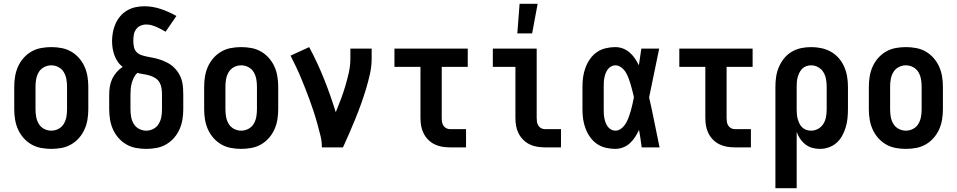

<svg xmlns="http://www.w3.org/2000/svg" viewBox="-20 -776 5040 1011"><path d="M250 8Q223 8 196 3Q169 -2 145.5 -15.5Q122 -29 104 -49.5Q86 -70 75 -94.5Q64 -119 59.5 -146Q55 -173 55 -200V-320Q55 -347 59.5 -374Q64 -401 75 -425.5Q86 -450 104 -470.5Q122 -491 145.5 -504.5Q169 -518 196 -523Q223 -528 250 -528Q277 -528 304 -523Q331 -518 354.5 -504.5Q378 -491 396 -470.5Q414 -450 425 -425.5Q436 -401 440.5 -374Q445 -347 445 -320V-200Q445 -173 440.5 -146Q436 -119 425 -94.5Q414 -70 396 -49.5Q378 -29 354.5 -15.5Q331 -2 304 3Q277 8 250 8ZM250 -88Q270 -88 288 -97.5Q306 -107 316 -124Q326 -141 329.5 -160.5Q333 -180 333 -200V-320Q333 -340 329.5 -359.5Q326 -379 316 -396Q306 -413 288 -422.5Q270 -432 250 -432Q230 -432 212 -422.5Q194 -413 184 -396Q174 -379 170.5 -359.5Q167 -340 167 -320V-200Q167 -180 170.5 -160.5Q174 -141 184 -124Q194 -107 212 -97.5Q230 -88 250 -88Z M750 8Q723 8 696 3Q669 -2 645.5 -15.5Q622 -29 604 -49.5Q586 -70 575 -94.5Q564 -119 559.5 -146Q555 -173 555 -200V-279Q555 -300 558.5 -321Q562 -342 571 -361Q580 -380 594 -396Q608 -412 626 -424Q611 -435 600 -451Q589 -467 582.5 -485Q576 -503 573 -522Q570 -541 570 -560Q570 -583 574.5 -606.5Q579 -630 588.5 -651.5Q598 -673 613.5 -691Q629 -709 649.5 -721Q670 -733 693 -738Q716 -743 740 -743Q784 -743 827 -728.5Q870 -714 909 -692L852 -609Q840 -616 828 -622.5Q816 -629 803 -634.5Q790 -640 777 -643.5Q764 -647 750 -647Q734 -647 719.5 -640.5Q705 -634 696 -621Q687 -608 684.5 -592.5Q682 -577 682 -561Q682 -546 685 -530Q688 -514 698.5 -502.5Q709 -491 724 -486Q739 -481 754 -478Q769 -475 784.5 -472Q800 -469 815 -464.5Q830 -460 844 -454Q858 -448 871.5 -440Q885 -432 896 -421Q907 -410 916 -397.5Q925 -385 931 -370.5Q937 -356 940 -341Q943 -326 944 -310Q945 -294 945 -279V-200Q945 -173 940.5 -146Q936 -119 925 -94.5Q914 -70 896 -49.5Q878 -29 854.5 -15.5Q831 -2 804 3Q777 8 750 8ZM750 -88Q770 -88 788 -97.5Q806 -107 816 -124Q826 -141 829.5 -160.5Q833 -180 833 -200V-279Q833 -295 830.5 -311.5Q828 -328 820 -342Q812 -356 797.5 -365Q783 -374 767.5 -378.5Q752 -383 735.5 -385.5Q719 -388 703 -392Q692 -382 685 -368Q678 -354 674 -339.5Q670 -325 668.5 -309.5Q667 -294 667 -279V-200Q667 -180 670.5 -160.5Q674 -141 684 -124Q694 -107 712 -97.5Q730 -88 750 -88Z M1250 8Q1223 8 1196 3Q1169 -2 1145.5 -15.5Q1122 -29 1104 -49.5Q1086 -70 1075 -94.5Q1064 -119 1059.5 -146Q1055 -173 1055 -200V-320Q1055 -347 1059.5 -374Q1064 -401 1075 -425.5Q1086 -450 1104 -470.5Q1122 -491 1145.5 -504.5Q1169 -518 1196 -523Q1223 -528 1250 -528Q1277 -528 1304 -523Q1331 -518 1354.5 -504.5Q1378 -491 1396 -470.5Q1414 -450 1425 -425.5Q1436 -401 1440.5 -374Q1445 -347 1445 -320V-200Q1445 -173 1440.5 -146Q1436 -119 1425 -94.5Q1414 -70 1396 -49.5Q1378 -29 1354.5 -15.5Q1331 -2 1304 3Q1277 8 1250 8ZM1250 -88Q1270 -88 1288 -97.5Q1306 -107 1316 -124Q1326 -141 1329.5 -160.5Q1333 -180 1333 -200V-320Q1333 -340 1329.5 -359.5Q1326 -379 1316 -396Q1306 -413 1288 -422.5Q1270 -432 1250 -432Q1230 -432 1212 -422.5Q1194 -413 1184 -396Q1174 -379 1170.5 -359.5Q1167 -340 1167 -320V-200Q1167 -180 1170.5 -160.5Q1174 -141 1184 -124Q1194 -107 1212 -97.5Q1230 -88 1250 -88Z M1675 0Q1675 -32 1667 -63.5Q1659 -95 1650.5 -126Q1642 -157 1632 -187.5Q1622 -218 1611 -248Q1600 -278 1588.5 -307.5Q1577 -337 1564.5 -367Q1552 -397 1538 -426Q1524 -455 1510 -483L1608 -528Q1652 -446 1686.5 -359.5Q1721 -273 1748 -185Q1762 -219 1775 -253.5Q1788 -288 1798.5 -323.5Q1809 -359 1817 -395Q1825 -431 1825 -468V-520H1937V-468Q1937 -427 1928 -386.5Q1919 -346 1907 -306.5Q1895 -267 1881 -228Q1867 -189 1851.5 -151Q1836 -113 1819.5 -75Q1803 -37 1786 0Z M2349 0Q2328 0 2307.5 -3.5Q2287 -7 2268.5 -16Q2250 -25 2235 -40Q2220 -55 2210.5 -74Q2201 -93 2197.5 -113.5Q2194 -134 2194 -155V-424H2057V-520H2443V-424H2306V-155Q2306 -144 2307.5 -134Q2309 -124 2314.5 -115Q2320 -106 2329.5 -101Q2339 -96 2349 -96H2434V0Z M2849 0Q2828 0 2807.5 -3.5Q2787 -7 2768.5 -16Q2750 -25 2735 -40Q2720 -55 2710.5 -74Q2701 -93 2697.5 -113.5Q2694 -134 2694 -155V-424H2575V-520H2806V-155Q2806 -144 2807.5 -134Q2809 -124 2814.5 -115Q2820 -106 2829.5 -101Q2839 -96 2849 -96H2934V0ZM2704 -600 2716 -756H2811L2782 -600Z M3220 8Q3195 8 3169.5 2Q3144 -4 3123 -18.5Q3102 -33 3087 -54.5Q3072 -76 3063 -100Q3054 -124 3050.5 -149Q3047 -174 3047 -200V-320Q3047 -346 3050.5 -371Q3054 -396 3063 -420Q3072 -444 3087 -465.5Q3102 -487 3123 -501.5Q3144 -516 3169.5 -522Q3195 -528 3220 -528Q3241 -528 3260.5 -520.5Q3280 -513 3295.5 -499.5Q3311 -486 3323 -468.5Q3335 -451 3344 -432Q3347 -454 3350.5 -476Q3354 -498 3357 -520H3451Q3437 -456 3424.5 -391.5Q3412 -327 3398 -263Q3413 -198 3426 -132Q3439 -66 3453 0H3359Q3356 -23 3352.5 -46Q3349 -69 3345 -92Q3336 -73 3324.5 -55Q3313 -37 3297.5 -22.5Q3282 -8 3261.5 0Q3241 8 3220 8ZM3220 -88Q3238 -88 3252.5 -100Q3267 -112 3276 -127.5Q3285 -143 3291 -160Q3297 -177 3302 -194Q3307 -211 3310.5 -228.5Q3314 -246 3318 -264Q3314 -281 3310 -297.5Q3306 -314 3301 -331Q3296 -348 3290 -364Q3284 -380 3275 -395Q3266 -410 3251.5 -421Q3237 -432 3220 -432Q3208 -432 3197.5 -426Q3187 -420 3180 -410.5Q3173 -401 3169 -390Q3165 -379 3162.5 -367Q3160 -355 3159.5 -343.5Q3159 -332 3159 -320V-200Q3159 -188 3159.5 -176.5Q3160 -165 3162.5 -153Q3165 -141 3169 -130Q3173 -119 3180 -109.5Q3187 -100 3197.5 -94Q3208 -88 3220 -88Z M3849 0Q3828 0 3807.5 -3.5Q3787 -7 3768.5 -16Q3750 -25 3735 -40Q3720 -55 3710.5 -74Q3701 -93 3697.5 -113.5Q3694 -134 3694 -155V-424H3557V-520H3943V-424H3806V-155Q3806 -144 3807.5 -134Q3809 -124 3814.5 -115Q3820 -106 3829.5 -101Q3839 -96 3849 -96H3934V0Z M4063 215V-320Q4063 -347 4067 -373Q4071 -399 4081.5 -423.5Q4092 -448 4109 -469Q4126 -490 4149 -503.5Q4172 -517 4198 -522.5Q4224 -528 4251 -528Q4278 -528 4304.5 -522.5Q4331 -517 4354.5 -504Q4378 -491 4396 -470.5Q4414 -450 4425 -425Q4436 -400 4440.5 -373.5Q4445 -347 4445 -320V-200Q4445 -176 4442.5 -152Q4440 -128 4433 -105Q4426 -82 4414.5 -61Q4403 -40 4385 -24Q4367 -8 4344 0Q4321 8 4297 8Q4277 8 4257 2.5Q4237 -3 4221 -15.5Q4205 -28 4193.5 -45Q4182 -62 4175 -81V215ZM4251 -88Q4271 -88 4288.5 -98Q4306 -108 4316 -124.5Q4326 -141 4329.5 -160.5Q4333 -180 4333 -200V-320Q4333 -340 4329.5 -359.5Q4326 -379 4316 -395.5Q4306 -412 4288.5 -422Q4271 -432 4251 -432Q4239 -432 4226.5 -428Q4214 -424 4205 -415Q4196 -406 4190 -394.5Q4184 -383 4180.5 -370.5Q4177 -358 4176 -345.5Q4175 -333 4175 -320V-200Q4175 -187 4176 -174.5Q4177 -162 4180.5 -149.5Q4184 -137 4189.5 -125.5Q4195 -114 4204.5 -105Q4214 -96 4226 -92Q4238 -88 4251 -88Z M4750 8Q4723 8 4696 3Q4669 -2 4645.5 -15.5Q4622 -29 4604 -49.5Q4586 -70 4575 -94.5Q4564 -119 4559.5 -146Q4555 -173 4555 -200V-320Q4555 -347 4559.5 -374Q4564 -401 4575 -425.5Q4586 -450 4604 -470.5Q4622 -491 4645.5 -504.5Q4669 -518 4696 -523Q4723 -528 4750 -528Q4777 -528 4804 -523Q4831 -518 4854.5 -504.5Q4878 -491 4896 -470.5Q4914 -450 4925 -425.5Q4936 -401 4940.5 -374Q4945 -347 4945 -320V-200Q4945 -173 4940.5 -146Q4936 -119 4925 -94.5Q4914 -70 4896 -49.5Q4878 -29 4854.5 -15.5Q4831 -2 4804 3Q4777 8 4750 8ZM4750 -88Q4770 -88 4788 -97.5Q4806 -107 4816 -124Q4826 -141 4829.5 -160.5Q4833 -180 4833 -200V-320Q4833 -340 4829.5 -359.5Q4826 -379 4816 -396Q4806 -413 4788 -422.5Q4770 -432 4750 -432Q4730 -432 4712 -422.5Q4694 -413 4684 -396Q4674 -379 4670.5 -359.5Q4667 -340 4667 -320V-200Q4667 -180 4670.5 -160.5Q4674 -141 4684 -124Q4694 -107 4712 -97.5Q4730 -88 4750 -88Z"/></svg>

Font: Iosevka Curly Slab
Style: Bold
Weight: 700
Monospace: yes
Designer: Belleve Invis
Foundry: Belleve Invis
Version: Version 22.1.2; ttfautohint (v1.8.4)